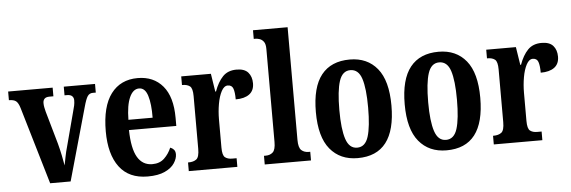

<svg xmlns="http://www.w3.org/2000/svg" viewBox="-49 -916 3223 1083"><g transform="rotate(-5 1562.0 -375.0)"><path d="M67 -437Q58 -467 45 -477Q32 -487 5 -487V-536H257V-487H235Q215 -487 206.5 -478Q198 -469 198 -454Q198 -441 200.5 -429Q203 -417 206 -405L259 -219Q268 -185 275 -151.5Q282 -118 286 -93Q290 -113 295.5 -141.5Q301 -170 310 -201L360 -390Q366 -411 369 -425Q372 -439 372 -455Q372 -469 363 -478Q354 -487 334 -487H320V-536H497V-487H480Q461 -487 450.5 -471.5Q440 -456 428 -412L312 0H196Z M748 10Q642 10 588 -62Q534 -134 534 -264Q534 -405 588 -476.5Q642 -548 739 -548Q829 -548 881 -486.5Q933 -425 933 -306V-260H665Q667 -155 696 -106Q725 -57 780 -57Q822 -57 848 -82Q874 -107 888 -141Q900 -137 908.5 -127.5Q917 -118 917 -101Q917 -77 900 -51Q883 -25 845.5 -7.5Q808 10 748 10ZM804 -318Q805 -396 790.5 -442.5Q776 -489 742 -489Q708 -489 688 -445Q668 -401 667 -318Z M981 0V-49H984Q1012 -49 1028.5 -61.5Q1045 -74 1045 -121V-419Q1045 -463 1030 -475Q1015 -487 988 -487H985V-536H1153L1169 -434H1173Q1192 -487 1221 -517Q1250 -547 1299 -547Q1344 -547 1364.5 -523.5Q1385 -500 1385 -462Q1385 -421 1357.5 -400.5Q1330 -380 1280 -380Q1280 -421 1272.5 -441.5Q1265 -462 1242 -462Q1221 -462 1206 -434Q1191 -406 1183.5 -363Q1176 -320 1176 -276V-116Q1176 -72 1191 -60.5Q1206 -49 1230 -49H1256V0Z M1411 0V-49H1421Q1446 -49 1461.5 -63.5Q1477 -78 1477 -122V-648Q1477 -676 1467.5 -689Q1458 -702 1445 -706.5Q1432 -711 1421 -711H1411V-760H1607V-122Q1607 -78 1623 -63.5Q1639 -49 1664 -49H1673V0Z M1937 10Q1838 10 1781 -59Q1724 -128 1724 -269Q1724 -410 1779 -479Q1834 -548 1940 -548Q2039 -548 2095.5 -479Q2152 -410 2152 -269Q2152 10 1937 10ZM1939 -49Q1985 -49 2002.5 -105Q2020 -161 2020 -269Q2020 -378 2002 -433Q1984 -488 1938 -488Q1893 -488 1875 -433Q1857 -378 1857 -269Q1857 -161 1875.5 -105Q1894 -49 1939 -49Z M2440 10Q2341 10 2284 -59Q2227 -128 2227 -269Q2227 -410 2282 -479Q2337 -548 2443 -548Q2542 -548 2598.5 -479Q2655 -410 2655 -269Q2655 10 2440 10ZM2442 -49Q2488 -49 2505.5 -105Q2523 -161 2523 -269Q2523 -378 2505 -433Q2487 -488 2441 -488Q2396 -488 2378 -433Q2360 -378 2360 -269Q2360 -161 2378.5 -105Q2397 -49 2442 -49Z M2708 0V-49H2711Q2739 -49 2755.5 -61.5Q2772 -74 2772 -121V-419Q2772 -463 2757 -475Q2742 -487 2715 -487H2712V-536H2880L2896 -434H2900Q2919 -487 2948 -517Q2977 -547 3026 -547Q3071 -547 3091.5 -523.5Q3112 -500 3112 -462Q3112 -421 3084.5 -400.5Q3057 -380 3007 -380Q3007 -421 2999.5 -441.5Q2992 -462 2969 -462Q2948 -462 2933 -434Q2918 -406 2910.5 -363Q2903 -320 2903 -276V-116Q2903 -72 2918 -60.5Q2933 -49 2957 -49H2983V0Z"/></g></svg>

Font: Noto Serif Armenian ExtraCondensed
Style: Bold
Weight: 700
Width: 2
Designer: Monotype Design Team
Foundry: Monotype Imaging Inc.
Version: Version 2.008; ttfautohint (v1.8.4.7-5d5b)